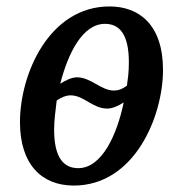

<svg xmlns="http://www.w3.org/2000/svg" viewBox="-20 -566 551 596"><path d="M209 10C398 10 486 -205 486 -349C486 -489 412 -546 320 -546C133 -546 42 -337 42 -187C42 -55 110 10 209 10ZM333 -285C294 -285 262 -326 219 -326C204 -326 185 -318 167 -306C191 -400 236 -492 306 -492C352 -492 380 -458 380 -373C380 -340 377 -323 374 -300C360 -290 349 -285 333 -285ZM223 -44C177 -44 148 -77 148 -164C148 -191 152 -222 156 -254C172 -265 186 -270 199 -270C241 -270 267 -229 313 -229C329 -229 347 -237 364 -248C343 -147 296 -44 223 -44Z"/></svg>

Font: Noto Serif Condensed Medium
Style: Italic
Weight: 500
Width: 3
Italic angle: -12°
Designer: Monotype Design Team
Foundry: Monotype Imaging Inc.
Version: Version 2.013